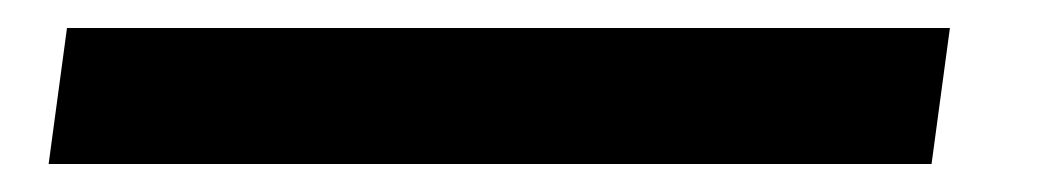

<svg xmlns="http://www.w3.org/2000/svg" viewBox="-20 100 758 137"><path d="M27.8 120 14.7 217H644.7L657.8 120Z"/></svg>

Font: Charger
Style: ExBdIt
Weight: 400
Designer: Jasper
Foundry: Cannot Into Space Fonts
Version: Version 0.99